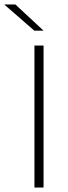

<svg xmlns="http://www.w3.org/2000/svg" viewBox="-67 -844 304 864"><path d="M129 0H88V-639H129ZM2 -824 128.5 -706.5V-706H87.5L-47 -823V-824Z"/></svg>

Font: Anek Latin ExtraLight
Style: Regular
Weight: 250
Designer: Yesha Goshar
Foundry: Ek Type
Version: Version 1.003